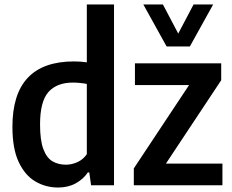

<svg xmlns="http://www.w3.org/2000/svg" viewBox="-20 -828 1036 858"><path d="M239.5 10Q184.5 10 138.2 -17Q92 -44 63.8 -103.5Q35.5 -163 35.5 -261.5Q35.5 -553.5 310.5 -553.5Q325 -553.5 340 -552.5Q355 -551.5 368 -549.5V-808H489.5V0H387L379 -57.5H372.5Q352.5 -27.5 318.5 -8.8Q284.5 10 239.5 10ZM274.5 -92Q300.5 -92 326 -103.5Q351.5 -115 368 -139V-453Q355.5 -455.5 338.2 -457.2Q321 -459 306 -459Q234 -459 196.5 -416.8Q159 -374.5 159 -272Q159 -200.5 173.8 -161.5Q188.5 -122.5 214.5 -107.2Q240.5 -92 274.5 -92ZM578 0V-75.5L825 -448H583V-545H968.5V-469.5L721.5 -97H974V0ZM724.5 -620.5 620.5 -808H708L776.5 -678L845 -808H932.5L828.5 -620.5Z"/></svg>

Font: Encode Sans Semi Condensed SemiBold
Style: Regular
Weight: 600
Width: 4
Designer: Multiple Designers
Foundry: Impallari Type
Version: Version 3.000; ttfautohint (v1.8.3) -l 8 -r 50 -G 200 -x 14 